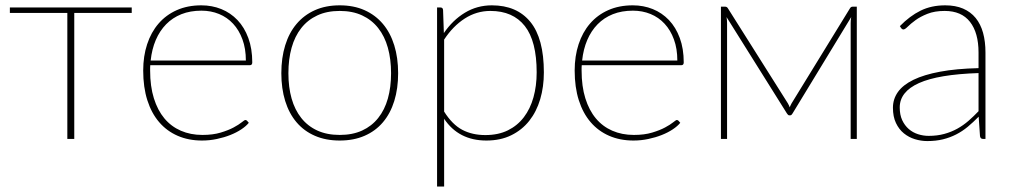

<svg xmlns="http://www.w3.org/2000/svg" viewBox="-20 -521 3798 720"><path d="M474 -472.5H258.5V0H232.5V-472.5H17V-493H474Z M902 -294Q902 -338.5 889.2 -373.2Q876.5 -408 854.2 -432Q832 -456 801.5 -468.5Q771 -481 735.5 -481Q693.5 -481 660.2 -467.8Q627 -454.5 603 -430Q579 -405.5 564.2 -371Q549.5 -336.5 545 -294ZM913 -60.5Q903 -48 885 -36Q867 -24 843.8 -14.8Q820.5 -5.5 793.2 0.2Q766 6 737.5 6Q687 6 646.2 -11.8Q605.5 -29.5 576.8 -63Q548 -96.5 532.5 -145.2Q517 -194 517 -256.5Q517 -310.5 531.8 -355.2Q546.5 -400 574.5 -432.5Q602.5 -465 643 -483Q683.5 -501 735 -501Q775 -501 809.8 -487Q844.5 -473 870.5 -445.8Q896.5 -418.5 911.2 -378.5Q926 -338.5 926 -287Q926 -276.5 917 -276.5H543.5Q543 -271.5 543 -266.8Q543 -262 543 -256.5Q543 -197.5 557 -152.5Q571 -107.5 596.5 -77Q622 -46.5 658.2 -30.8Q694.5 -15 739 -15Q778.5 -15 807.5 -23.8Q836.5 -32.5 856 -43Q875.5 -53.5 886.2 -62.2Q897 -71 900 -71Q904 -71 906.5 -68Z M1254 -501Q1306.5 -501 1347.2 -482.8Q1388 -464.5 1416 -431.2Q1444 -398 1458.5 -351Q1473 -304 1473 -246.5Q1473 -189 1458.5 -142.2Q1444 -95.5 1416 -62.5Q1388 -29.5 1347.2 -11.8Q1306.5 6 1254 6Q1201.5 6 1160.8 -11.8Q1120 -29.5 1092 -62.5Q1064 -95.5 1049.5 -142.2Q1035 -189 1035 -246.5Q1035 -304 1049.5 -351Q1064 -398 1092 -431.2Q1120 -464.5 1160.8 -482.8Q1201.5 -501 1254 -501ZM1254 -15Q1302 -15 1338 -31.5Q1374 -48 1398.2 -78.5Q1422.5 -109 1434.5 -151.5Q1446.5 -194 1446.5 -246.5Q1446.5 -299 1434.5 -342Q1422.5 -385 1398.2 -415.8Q1374 -446.5 1338 -463.2Q1302 -480 1254 -480Q1206 -480 1170 -463.2Q1134 -446.5 1109.8 -415.8Q1085.5 -385 1073.5 -342Q1061.5 -299 1061.5 -246.5Q1061.5 -194 1073.5 -151.5Q1085.5 -109 1109.8 -78.5Q1134 -48 1170 -31.5Q1206 -15 1254 -15Z M1645.5 -102.5Q1676 -54 1713.5 -34.2Q1751 -14.5 1800 -14.5Q1848.5 -14.5 1884.5 -32.2Q1920.5 -50 1944.5 -81.5Q1968.5 -113 1980.5 -156Q1992.5 -199 1992.5 -249.5Q1992.5 -367 1948 -423.5Q1903.5 -480 1819 -480Q1767 -480 1722.8 -451.5Q1678.5 -423 1645.5 -372.5ZM1644.5 -397Q1677.5 -445.5 1723.2 -473.2Q1769 -501 1824.5 -501Q1918 -501 1968.8 -439Q2019.5 -377 2019.5 -249.5Q2019.5 -195.5 2005.8 -149Q1992 -102.5 1964.8 -68Q1937.5 -33.5 1897.2 -13.8Q1857 6 1804 6Q1700 6 1645.5 -75.5V178.5H1619V-493H1631.5Q1641 -493 1641.5 -483Z M2520 -294Q2520 -338.5 2507.2 -373.2Q2494.5 -408 2472.2 -432Q2450 -456 2419.5 -468.5Q2389 -481 2353.5 -481Q2311.5 -481 2278.2 -467.8Q2245 -454.5 2221 -430Q2197 -405.5 2182.2 -371Q2167.5 -336.5 2163 -294ZM2531 -60.5Q2521 -48 2503 -36Q2485 -24 2461.8 -14.8Q2438.5 -5.5 2411.2 0.2Q2384 6 2355.5 6Q2305 6 2264.2 -11.8Q2223.5 -29.5 2194.8 -63Q2166 -96.5 2150.5 -145.2Q2135 -194 2135 -256.5Q2135 -310.5 2149.8 -355.2Q2164.5 -400 2192.5 -432.5Q2220.5 -465 2261 -483Q2301.5 -501 2353 -501Q2393 -501 2427.8 -487Q2462.5 -473 2488.5 -445.8Q2514.5 -418.5 2529.2 -378.5Q2544 -338.5 2544 -287Q2544 -276.5 2535 -276.5H2161.5Q2161 -271.5 2161 -266.8Q2161 -262 2161 -256.5Q2161 -197.5 2175 -152.5Q2189 -107.5 2214.5 -77Q2240 -46.5 2276.2 -30.8Q2312.5 -15 2357 -15Q2396.5 -15 2425.5 -23.8Q2454.5 -32.5 2474 -43Q2493.5 -53.5 2504.2 -62.2Q2515 -71 2518 -71Q2522 -71 2524.5 -68Z M3193 -496V0H3170V-434.5Q3170 -439.5 3170.5 -445.5Q3171 -451.5 3172 -457L2952 -95.5Q2950.5 -93 2948.5 -90.8Q2946.5 -88.5 2943 -88.5H2939.5Q2937 -88.5 2934.8 -90.8Q2932.5 -93 2931 -95.5L2704.5 -457Q2705.5 -451.5 2706 -445.5Q2706.5 -439.5 2706.5 -434.5V0H2683.5V-496H2699Q2706 -496 2709.5 -490L2934.5 -133.5Q2937 -129.5 2938.5 -125.8Q2940 -122 2941.5 -118.5Q2943 -122 2944.5 -125.8Q2946 -129.5 2948.5 -133.5L3167.5 -490Q3171 -496 3177.5 -496Z M3649.5 -247Q3498.5 -242 3426.2 -209.5Q3354 -177 3354 -118Q3354 -90.5 3363.2 -70.5Q3372.5 -50.5 3387.8 -37.2Q3403 -24 3422.5 -17.8Q3442 -11.5 3462.5 -11.5Q3494.5 -11.5 3521 -18.8Q3547.5 -26 3570 -38.5Q3592.5 -51 3612 -68Q3631.5 -85 3649.5 -104ZM3354.5 -423Q3391.5 -461 3432 -481Q3472.5 -501 3524.5 -501Q3563 -501 3591.5 -488.8Q3620 -476.5 3638.8 -453.5Q3657.5 -430.5 3666.5 -397.8Q3675.5 -365 3675.5 -324V0H3666.5Q3656.5 0 3655 -10.5L3650 -83.5Q3629.5 -62.5 3609 -45.5Q3588.5 -28.5 3565.5 -16.8Q3542.5 -5 3516 1.5Q3489.5 8 3457.5 8Q3434 8 3411 1Q3388 -6 3369.5 -21Q3351 -36 3339.8 -59.8Q3328.5 -83.5 3328.5 -117Q3328.5 -149.5 3347.2 -176Q3366 -202.5 3405.5 -221.8Q3445 -241 3505.5 -252.2Q3566 -263.5 3649.5 -265.5V-324Q3649.5 -398 3617.5 -439Q3585.5 -480 3522.5 -480Q3485 -480 3458 -469.2Q3431 -458.5 3413 -445.2Q3395 -432 3384.2 -421.2Q3373.5 -410.5 3368 -410.5Q3363 -410.5 3359 -416Z"/></svg>

Font: Lato ExtraLight
Style: Regular
Weight: 275
Designer: Lukasz Dziedzic with Adam Twardoch and Botio Nikoltchev
Foundry: tyPoland Lukasz Dziedzic
Version: Version 2.015; 2015-08-06; http://www.latofonts.com/